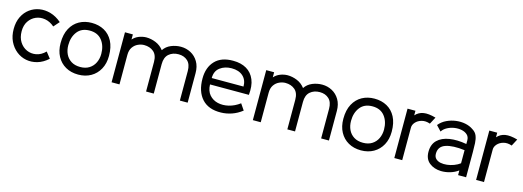

<svg xmlns="http://www.w3.org/2000/svg" viewBox="-6 -1175 5057 1855"><g transform="rotate(15 2523.0 -247.0)"><path d="M452 -65Q400 -18 343 -2Q286 14 232.5 3.5Q179 -7 135.5 -41.5Q92 -76 66 -129.5Q40 -183 40 -253Q40 -323 65.5 -375.5Q91 -428 134.5 -460Q178 -492 232 -501Q286 -510 343.5 -493.5Q401 -477 453 -432L403 -375Q359 -413 309.5 -421.5Q260 -430 217 -411.5Q174 -393 147 -352.5Q120 -312 120 -253Q120 -190 147.5 -146.5Q175 -103 219 -83.5Q263 -64 312.5 -73Q362 -82 405 -125Z M755 12Q683 12 628.5 -19Q574 -50 543.5 -106.5Q513 -163 513 -239Q513 -327 545 -386Q577 -445 631.5 -475Q686 -505 755 -505Q826 -505 880.5 -475Q935 -445 966 -386Q997 -327 997 -239Q997 -163 966 -106.5Q935 -50 880.5 -19Q826 12 755 12ZM755 -64Q808 -64 845 -87.5Q882 -111 901 -151Q920 -191 920 -239Q920 -321 877.5 -374.5Q835 -428 755 -428Q674 -428 632 -374Q590 -320 590 -239Q590 -190 608.5 -150.5Q627 -111 664 -87.5Q701 -64 755 -64Z M1848 0H1770V-295Q1770 -363 1734.5 -396Q1699 -429 1643 -429Q1585 -429 1547 -396Q1509 -363 1509 -295V0H1432V-295Q1432 -365 1394 -397Q1356 -429 1299 -429Q1269 -429 1238 -415Q1207 -401 1186.5 -371.5Q1166 -342 1166 -295V0H1087V-500H1166V-449Q1191 -477 1226 -491Q1261 -505 1299 -506Q1348 -506 1395.5 -486.5Q1443 -467 1475 -425Q1502 -466 1549 -485.5Q1596 -505 1647 -505Q1700 -505 1746 -480.5Q1792 -456 1820 -409Q1848 -362 1848 -295Z M2400 -226H2011Q2013 -161 2046 -123Q2079 -85 2130 -73Q2181 -61 2239 -75Q2297 -89 2349 -128L2391 -66Q2342 -28 2289 -10Q2236 8 2183 9Q2058 12 1992 -60.5Q1926 -133 1926 -263Q1926 -374 1988.5 -440Q2051 -506 2170 -505Q2248 -505 2303 -473Q2358 -441 2384 -378Q2397 -347 2400.5 -309Q2404 -271 2400 -226ZM2174 -431Q2106 -431 2058.5 -395.5Q2011 -360 2011 -290H2329Q2329 -356 2287.5 -393.5Q2246 -431 2174 -431Z M3261 0H3183V-295Q3183 -363 3147.5 -396Q3112 -429 3056 -429Q2998 -429 2960 -396Q2922 -363 2922 -295V0H2845V-295Q2845 -365 2807 -397Q2769 -429 2712 -429Q2682 -429 2651 -415Q2620 -401 2599.5 -371.5Q2579 -342 2579 -295V0H2500V-500H2579V-449Q2604 -477 2639 -491Q2674 -505 2712 -506Q2761 -506 2808.5 -486.5Q2856 -467 2888 -425Q2915 -466 2962 -485.5Q3009 -505 3060 -505Q3113 -505 3159 -480.5Q3205 -456 3233 -409Q3261 -362 3261 -295Z M3583 12Q3511 12 3456.5 -19Q3402 -50 3371.5 -106.5Q3341 -163 3341 -239Q3341 -327 3373 -386Q3405 -445 3459.5 -475Q3514 -505 3583 -505Q3654 -505 3708.5 -475Q3763 -445 3794 -386Q3825 -327 3825 -239Q3825 -163 3794 -106.5Q3763 -50 3708.5 -19Q3654 12 3583 12ZM3583 -64Q3636 -64 3673 -87.5Q3710 -111 3729 -151Q3748 -191 3748 -239Q3748 -321 3705.5 -374.5Q3663 -428 3583 -428Q3502 -428 3460 -374Q3418 -320 3418 -239Q3418 -190 3436.5 -150.5Q3455 -111 3492 -87.5Q3529 -64 3583 -64Z M3915 0V-494H3994V-448Q4027 -485 4075.5 -493Q4124 -501 4198 -480L4161 -410Q4116 -426 4077.5 -415.5Q4039 -405 4016 -379Q3993 -353 3994 -323V0Z M4382 5Q4312 3 4265 -34.5Q4218 -72 4218 -144Q4218 -219 4262 -261.5Q4306 -304 4382 -316Q4458 -328 4552 -311V-347Q4552 -382 4530 -402.5Q4508 -423 4473.5 -430Q4439 -437 4401.5 -431.5Q4364 -426 4331 -408.5Q4298 -391 4280 -363L4231 -415Q4262 -453 4306.5 -474Q4351 -495 4399 -501Q4447 -507 4492 -498Q4537 -489 4571 -465Q4604 -445 4616.5 -413.5Q4629 -382 4631 -341Q4633 -300 4633 -253V0H4553V-47Q4516 -20 4471 -7Q4426 6 4382 5ZM4551 -118V-249Q4432 -264 4362 -241Q4292 -218 4292 -145Q4292 -113 4310.5 -95Q4329 -77 4358.5 -71Q4388 -65 4423 -69Q4458 -73 4492 -86Q4526 -99 4551 -118Z M4733 0V-494H4812V-448Q4845 -485 4893.5 -493Q4942 -501 5016 -480L4979 -410Q4934 -426 4895.5 -415.5Q4857 -405 4834 -379Q4811 -353 4812 -323V0Z"/></g></svg>

Font: Kulim Park
Style: Regular
Weight: 400
Designer: Noponies / Dale Sattler
Foundry: Noponies
Version: Version 1.000; ttfautohint (v1.8.3)